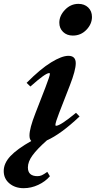

<svg xmlns="http://www.w3.org/2000/svg" viewBox="-125 -737 502 1005"><path d="M256.3 -550.8Q225.1 -550.8 205.3 -569.8Q185.5 -588.9 185.5 -618.2Q185.5 -654.8 215.3 -685.8Q245.1 -716.8 285.6 -716.8Q316.9 -716.8 336.7 -697.8Q356.4 -678.7 356.4 -648.4Q356.4 -611.3 327.4 -581.1Q298.3 -550.8 256.3 -550.8ZM-1 248Q-45.9 248 -75.7 223.1Q-105.5 198.2 -105.5 158.2Q-105.5 117.7 -70.6 80.3Q-35.6 43 38.6 1Q29.3 -8.3 29.3 -27.8Q29.3 -64.9 60.1 -143.6L112.8 -279.3Q136.2 -340.3 136.2 -350.6Q136.2 -354.5 132.3 -354.5Q112.8 -354.5 34.2 -284.2L14.2 -303.2Q86.9 -376.5 142.8 -410.6Q198.7 -444.8 232.9 -444.8Q271.5 -444.8 271.5 -406.2Q271.5 -369.6 241.2 -291.5L184.6 -146Q165 -95.7 165 -82.5Q165 -78.6 168.5 -78.6Q190.9 -78.6 272.9 -146.5L291.5 -127.4Q193.4 -34.7 120.6 -2.4Q69.3 43 45.2 76.2Q21 109.4 21 139.6Q21 185.1 71.3 185.1Q83.5 185.1 94.2 180.2Q105 175.3 122.6 162.6L136.2 185.5Q112.3 213.4 75.2 230.7Q38.1 248 -1 248Z"/></svg>

Font: Elstob Grade
Style: Italic
Weight: 400
Italic angle: -20°
Designer: Peter S. Baker
Version: Version 1.015